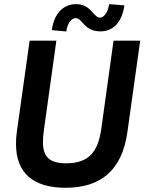

<svg xmlns="http://www.w3.org/2000/svg" viewBox="-20 -894 699 930"><path d="M298 15.5C471 15.5 571.5 -72 597 -254L659 -697H530L470.5 -269C455.5 -162.5 413 -103 301 -103C217 -103 188 -136.5 188 -205.5C188 -222 189.5 -241.5 192.5 -263L253 -697H123.5L61.5 -255C58.5 -234.5 57.5 -214.5 57.5 -196.5C57.5 -56.5 140 15.5 298 15.5ZM231 -748 301 -741.5C307 -782 325 -806 347 -806C380 -806 386 -742 466.5 -742C527.5 -742 571 -785 582.5 -868L508.5 -874C503 -834 483 -808.5 464 -808.5C433 -808.5 421 -874 349.5 -874C287 -874 242 -830 231 -748Z"/></svg>

Font: HK Grotesk
Style: Bold Italic
Weight: 700
Italic angle: -16°
Designer: Alfredo Marco Pradil
Foundry: Hanken Design Co.
Version: Version 3.001;FEAKit 1.0